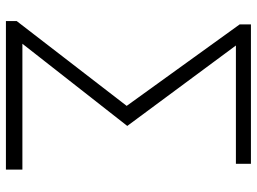

<svg xmlns="http://www.w3.org/2000/svg" viewBox="-130 -654 868 649"><g transform="rotate(90 304.5 -330.0)"><path d="M51.8 84.5V47.9L338.4 -323.7L63 -705.6V-743.7H534.2V-692.9H134.3L406.2 -325.7L128.4 28.8H553.7V84.5Z"/></g></svg>

Font: Comme ExtraLight
Style: Regular
Weight: 250
Version: Version 1.000;gftools[0.9.27]